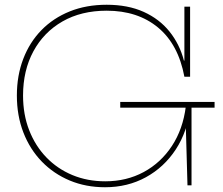

<svg xmlns="http://www.w3.org/2000/svg" viewBox="-20 -780 940 808"><path d="M422 8Q341.5 8 273.8 -20.2Q206 -48.5 156 -100Q106 -151.5 78.5 -222.2Q51 -293 51 -378Q51 -462 77.8 -532Q104.5 -602 154.2 -653Q204 -704 273.5 -732Q343 -760 429 -760Q518.5 -760 584.8 -730Q651 -700 693.5 -647Q736 -594 754 -525H764L756 -457Q730.5 -593.5 645 -664.2Q559.5 -735 429 -735Q322 -735 243 -689.8Q164 -644.5 120.5 -564Q77 -483.5 77 -378Q77 -298 102.8 -232Q128.5 -166 175 -117.8Q221.5 -69.5 284.8 -43.2Q348 -17 423 -17Q512.5 -17 584.8 -56Q657 -95 703.5 -165.8Q750 -236.5 762 -332L781 -327Q769 -226.5 719.8 -151.2Q670.5 -76 593.8 -34Q517 8 422 8ZM769 0 761 -282V-348H786V0ZM486 -327V-351H883V-327ZM756 -457V-752H780V-457Z"/></svg>

Font: Hepta Slab ExtraLight ExtraLight
Style: Regular
Weight: 250
Version: Version 1.102